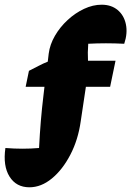

<svg xmlns="http://www.w3.org/2000/svg" viewBox="-41 -634 558 816"><path d="M84 162Q28 162 -0.5 116.5Q-29 71 -18 -5Q56 1 125 -5Q128 -65 132.5 -119Q137 -173 144 -231L148 -265H68L82 -333Q106 -345 124 -354.5Q142 -364 162 -372L166 -406Q171 -445 192.5 -482Q214 -519 246.5 -549Q279 -579 316.5 -596.5Q354 -614 391 -614Q432 -614 459 -591.5Q486 -569 494 -531Q502 -493 487 -448Q408 -452 334 -448Q331 -410 333 -376H450L427 -265H324L302 -118Q291 -40 258 23.5Q225 87 179.5 124.5Q134 162 84 162Z"/></svg>

Font: Piazzolla Black
Style: Regular
Weight: 900
Designer: Juan Pablo del Peral
Foundry: Huerta Tipografica
Version: Version 1.330